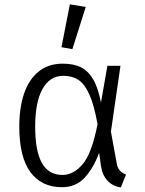

<svg xmlns="http://www.w3.org/2000/svg" viewBox="-20 -836 655 868"><path d="M436.4 -372.3 465.6 -538.5H524.6L481.5 -241L508.2 -94.9Q511.3 -77.4 520.8 -66.2Q530.3 -54.9 549.7 -46.7L526.2 11.3Q489.2 5.6 465.9 -19.2Q442.6 -44.1 436.4 -86.2L428.2 -145.1Q402.6 -75.9 362.8 -32.8Q323.1 10.3 260 10.3Q167.7 10.3 117.4 -57.9Q67.2 -126.2 67.2 -263.6Q67.2 -348.7 88.7 -412.6Q110.3 -476.4 154.4 -512.3Q198.5 -548.2 264.1 -548.2Q311.3 -548.2 344.4 -532.6Q377.4 -516.9 400.5 -478.5Q423.6 -440 436.4 -372.3ZM139 -263.6Q139 -152.8 169.5 -99Q200 -45.1 262.1 -45.1Q312.3 -45.1 353.6 -93.6Q394.9 -142.1 421 -274.4Q405.6 -361 384.1 -408.7Q362.6 -456.4 334.4 -474.9Q306.2 -493.3 266.2 -493.3Q205.1 -493.3 172.1 -433.6Q139 -373.8 139 -263.6ZM257.9 -622.6 295.9 -816.4 367.7 -804.6 307.2 -613.8Z"/></svg>

Font: Fira Code Fixed Light
Style: Regular
Weight: 300
Monospace: yes
Designer: Carrois Corporate, Edenspiekermann AG, Nikita Prokopov
Foundry: Carrois Corporate, Edenspiekermann AG, Nikita Prokopov
Version: Version 5.002